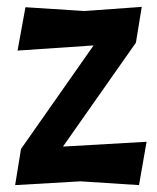

<svg xmlns="http://www.w3.org/2000/svg" viewBox="-20 -532 457 558"><path d="M41 -99 252 -400 31 -385 54 -511 225 -500 392 -512 375 -408 163 -106 406 -120 384 6 214 -5 24 6Z"/></svg>

Font: Acme
Style: Regular
Weight: 400
Designer: Juan Pablo del Peral
Foundry: Juan Pablo del Peral
Version: Version 1.002